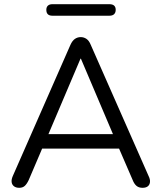

<svg xmlns="http://www.w3.org/2000/svg" viewBox="-20 -889 769 916"><path d="M72 7Q56 7 46.5 -0.5Q37 -8 35.5 -20.5Q34 -33 41 -49L316 -675Q325 -695 337.5 -703.5Q350 -712 365 -712Q380 -712 392.5 -703.5Q405 -695 413 -675L689 -49Q697 -33 695.5 -20Q694 -7 685 0Q676 7 660 7Q642 7 631 -2.5Q620 -12 613 -30L539 -201L579 -180H149L190 -201L117 -30Q108 -11 98 -2Q88 7 72 7ZM364 -609 203 -230 179 -249H549L527 -230L366 -609ZM230 -814Q201 -814 201 -842Q201 -855 208.5 -862Q216 -869 230 -869H502Q532 -869 532 -842Q532 -829 524.5 -821.5Q517 -814 502 -814Z"/></svg>

Font: Nunito ExtraLight
Style: Regular
Weight: 400
Version: Version 3.602